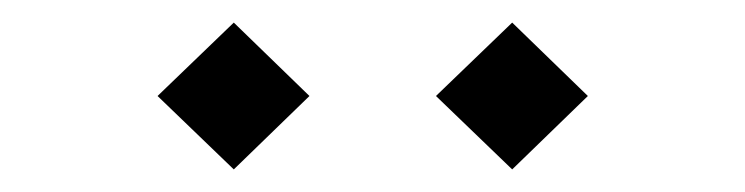

<svg xmlns="http://www.w3.org/2000/svg" viewBox="-20 -788 660 170"><path d="M119.5 -703 187 -768 254 -703 187 -638ZM366 -703 433.5 -768 500.5 -703 433.5 -638Z"/></svg>

Font: Monaspace Krypton Var ExLight
Style: Regular
Weight: 200
Designer: Riley Cran and the Lettermatic Team
Version: Version 1.200 (Monaspace Krypton Var)